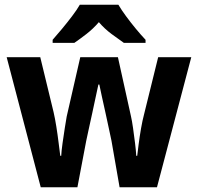

<svg xmlns="http://www.w3.org/2000/svg" viewBox="-20 -786 831 806"><path d="M448 -195Q445 -210 438 -242Q431 -274 423 -311.5Q415 -349 407.5 -381.5Q400 -414 397 -431H393Q389 -413 382 -380Q375 -347 367 -310Q359 -273 352 -241.5Q345 -210 342 -195L305 0H151L8 -546H149L205 -315Q211 -289 216.5 -254.5Q222 -220 226 -187Q230 -154 233 -132H237Q238 -152 242.5 -184.5Q247 -217 252 -248.5Q257 -280 260 -297L317 -546H475L530 -297Q534 -280 538.5 -248.5Q543 -217 547 -184.5Q551 -152 552 -132H556Q558 -149 562 -180.5Q566 -212 572 -246.5Q578 -281 585 -307L644 -546H783L639 0H482ZM477 -766Q490 -744 509.5 -717.5Q529 -691 550.5 -665Q572 -639 591 -619V-606H500Q477 -622 448 -643.5Q419 -665 395 -693Q371 -665 342.5 -643Q314 -621 292 -606H201V-619Q218 -638 240 -664.5Q262 -691 282.5 -718Q303 -745 315 -766Z"/></svg>

Font: Noto Sans Tamil SemiCondensed
Style: Bold
Weight: 700
Width: 4
Designer: Jelle Bosma - Monotype Design Team
Foundry: Monotype Imaging Inc.
Version: Version 2.004; ttfautohint (v1.8.4.7-5d5b)